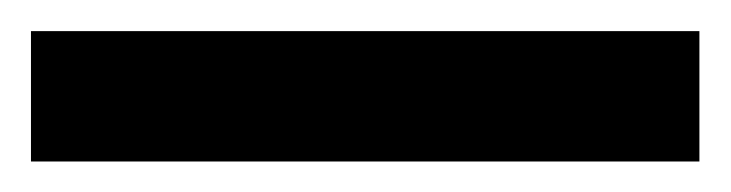

<svg xmlns="http://www.w3.org/2000/svg" viewBox="-33 69 472 124"><path d="M418.7 89.1V173.3H-13V89.1Z"/></svg>

Font: BioRhyme ExtraBold
Style: Regular
Weight: 800
Designer: Aoife Mooney
Foundry: Aoife Mooney Type
Version: Version 1.600;gftools[0.9.33]